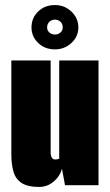

<svg xmlns="http://www.w3.org/2000/svg" viewBox="-20 -735 436 762"><path d="M135 7Q91 7 67 -8Q43 -23 34 -52Q25 -81 25 -124V-495H181V-130Q181 -121 183 -115Q185 -109 189 -105.5Q193 -102 198 -102Q201 -102 204 -102.5Q207 -103 210 -103.5Q213 -104 215 -105V-495H371V0H238L226 -65Q217 -34 192 -13.5Q167 7 135 7ZM198 -539Q158 -539 131.5 -564.5Q105 -590 105 -626Q105 -664 131.5 -689.5Q158 -715 198 -715Q236 -715 263.5 -689Q291 -663 291 -626Q291 -590 263.5 -564.5Q236 -539 198 -539ZM198 -598Q211 -598 220 -606Q229 -614 229 -626Q229 -640 220 -648.5Q211 -657 198 -657Q185 -657 176 -648.5Q167 -640 167 -626Q167 -614 176 -606Q185 -598 198 -598Z"/></svg>

Font: Alumni Sans Black
Style: Regular
Weight: 900
Designer: Robert E. Leuschke
Foundry: Robert E. Leuschke
Version: Version 1.018